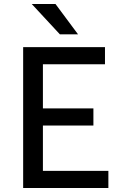

<svg xmlns="http://www.w3.org/2000/svg" viewBox="-20 -942 613 962"><path d="M506 -706V-620H195V-399H448V-313H195V-86H523V0H96V-706ZM371 -770H280L139 -922H258Z"/></svg>

Font: Museo Sans Medium
Style: Regular
Weight: 500
Designer: Jos Buivenga
Foundry: Jos Buivenga & Rosetta Type Foundry (extension, remastering)
Version: Version 3.600;PS 1.000;hotconv 1.0.88;makeotf.lib2.5.647800;